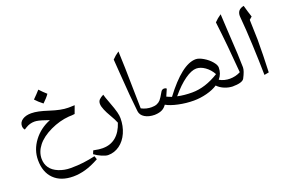

<svg xmlns="http://www.w3.org/2000/svg" viewBox="-129 -1273 3187 2106"><g transform="rotate(-20 1464.5 -220.0)"><path d="M160.2 39.1Q160.2 99.6 191.7 145Q223.1 190.4 287.6 216.8Q352.1 243.2 426.8 243.2Q507.3 243.2 575.7 234.6Q644 226.1 714.8 210L728 250Q638.2 299.3 564.9 319.6Q491.7 339.8 423.8 339.8Q279.3 339.8 198.7 260Q118.2 180.2 118.2 39.1Q118.2 -80.1 193.8 -180.9Q269.5 -281.7 391.1 -329.1L344.2 -344.7Q266.1 -372.1 226.1 -372.1Q170.9 -372.1 124.5 -343.3L97.2 -326.2Q90.3 -333 85.2 -345.5Q80.1 -357.9 80.1 -372.1Q80.1 -417 119.6 -443.6Q159.2 -470.2 222.2 -470.2Q261.2 -470.2 308.3 -460.2Q355.5 -450.2 419.9 -429.2Q545.4 -388.2 625 -388.2H643.6L702.1 -390.1L668.9 -299.8Q637.7 -294.9 600.1 -294.9Q489.3 -286.1 380.9 -234.9Q272.5 -183.6 216.3 -112.5Q160.2 -41.5 160.2 39.1ZM463.9 -610.4Q439 -572.8 387.7 -524.4Q335.4 -564.9 303.7 -601.1Q353.5 -649.9 385.7 -687Q424.3 -645 463.9 -610.4Z M861.8 250Q835.4 250 789.3 230.2Q743.2 210.4 708 184.1L724.1 145Q765.1 153.3 787.1 155.8Q809.1 158.2 835 158.2Q922.9 158.2 986.1 105.7Q1049.3 53.2 1082 -47.9Q1071.3 -74.7 1061 -94.2Q1050.8 -113.8 1026.4 -156.2Q1004.4 -192.9 985.8 -236.1Q967.3 -279.3 967.3 -309.1Q967.3 -338.9 985.6 -357.2Q1003.9 -375.5 1036.1 -391.1Q1043.9 -359.4 1069.3 -293.5Q1105 -199.2 1115.5 -156.7Q1126 -114.3 1126 -85Q1126 6.8 1091.6 84.5Q1057.1 162.1 996.3 206.1Q935.5 250 861.8 250Z M1355 -779.8Q1362.3 -636.7 1367.7 -282.2L1371.1 -109.9Q1425.3 -80.1 1494.1 -80.1Q1503.9 -80.1 1503.9 -69.8V0Q1503.9 9.8 1494.1 9.8Q1424.8 9.8 1378.9 -17.8Q1333 -45.4 1327.1 -92.8Q1307.6 -254.9 1287.1 -557.1L1275.9 -713.9Q1310.5 -750.5 1355 -779.8Z M2408.7 9.8Q2358.9 9.8 2310.1 -10Q2261.2 -29.8 2229 -64Q2177.7 -29.8 2101.3 -10Q2024.9 9.8 1949.7 9.8Q1861.3 9.8 1772.5 -9Q1683.6 -27.8 1632.8 -57.1L1623 -44.4Q1599.6 -15.1 1565.4 -2.7Q1531.2 9.8 1483.9 9.8Q1474.1 9.8 1474.1 0V-69.8Q1474.1 -80.1 1483.9 -80.1Q1524.9 -80.1 1550.3 -90.3Q1575.7 -100.6 1594 -120.8Q1612.3 -141.1 1648.9 -206.1Q1661.6 -226.6 1686 -226.6Q1703.1 -226.6 1713.9 -215.8L1678.7 -134.8Q1705.1 -122.1 1736.8 -110.8Q1961.4 -410.2 2121.1 -410.2Q2157.7 -410.2 2209.5 -379.4Q2261.2 -348.6 2295.2 -308.1Q2329.1 -267.6 2329.1 -238.8Q2329.1 -165.5 2282.7 -111.8Q2336.9 -80.1 2408.7 -80.1Q2418.9 -80.1 2418.9 -69.8V0Q2418.9 9.8 2408.7 9.8ZM2091.8 -312Q2036.1 -312 1957.8 -257.1Q1879.4 -202.1 1792 -97.2Q1869.6 -80.1 1961.9 -80.1Q2115.7 -80.1 2275.9 -180.2Q2242.7 -240.2 2191.7 -276.1Q2140.6 -312 2091.8 -312Z M2397.9 9.8Q2387.7 9.8 2387.7 0V-69.8Q2387.7 -80.1 2397.9 -80.1Q2470.7 -80.1 2527.8 -110.8Q2503.4 -429.2 2468.8 -713.9Q2503.4 -750.5 2547.9 -779.8L2557.1 -605.5Q2569.8 -394.5 2574 -309.1Q2578.1 -223.6 2579.1 -148.9Q2579.1 -107.9 2538.1 -30.8Q2515.6 9.8 2397.9 9.8Z M2827.1 -612.8Q2834 -414.6 2834 -381.8Q2834 -196.3 2825.7 0L2772 9.8Q2769.5 -153.3 2761.2 -343Q2752.9 -532.7 2739.7 -674.8L2738.8 -690.9Q2738.8 -727.5 2757.6 -749.5Q2776.4 -771.5 2816.9 -779.8Q2828.1 -735.4 2837.9 -706.1L2858.9 -640.1Z"/></g></svg>

Font: Droid Arabic Naskh
Style: Regular
Weight: 400
Designer: Pascal Zoghbi
Foundry: Ascender Corporation
Version: Version 1.00